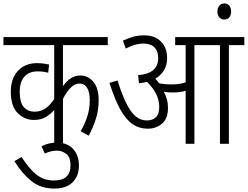

<svg xmlns="http://www.w3.org/2000/svg" viewBox="-20 -838 1444 1119"><path d="M608 -575H347V-336Q391 -398 448 -398Q493 -398 524 -361.5Q555 -325 555 -253Q555 -197 539 -146Q523 -95 497 -47L450 -73Q473 -112 488 -157Q503 -202 503 -252Q503 -351 442 -351Q418 -351 394.5 -329.5Q371 -308 347 -262V0H296V-197Q274 -172 246 -155.5Q218 -139 178 -139Q122 -139 82.5 -179.5Q43 -220 43 -304Q43 -381 85 -425.5Q127 -470 195 -470Q215 -470 234 -467.5Q253 -465 266 -462L261 -414Q233 -422 199 -422Q150 -422 122.5 -391.5Q95 -361 95 -304Q95 -239 119.5 -213Q144 -187 182 -187Q215 -187 242.5 -204.5Q270 -222 296 -261V-575H0V-622H608Z M222 14Q243 4 265 -1.5Q287 -7 311 -7Q371 -7 405.5 29.5Q440 66 440 128Q440 187 403.5 224Q367 261 297 261Q217 261 162.5 217Q108 173 64 101L106 77Q148 144 191.5 179Q235 214 294 214Q391 214 391 125Q391 78 366.5 59Q342 40 312 40Q292 40 275 44.5Q258 49 241 57Z M959 -209Q959 -147 924.5 -117.5Q890 -88 841 -88Q792 -88 753.5 -114Q715 -140 682 -198.5Q649 -257 618 -355L665 -369Q701 -252 740.5 -194Q780 -136 836 -136Q868 -136 888 -154.5Q908 -173 908 -214Q908 -258 887.5 -295Q867 -332 837 -361Q815 -355 790 -353L785 -400Q846 -405 874 -430.5Q902 -456 902 -499Q902 -540 880 -562Q858 -584 817 -584Q790 -584 765 -576.5Q740 -569 713 -555L696 -601Q726 -615 755 -623.5Q784 -632 820 -632Q883 -632 918.5 -595.5Q954 -559 954 -499Q954 -458 935.5 -428Q917 -398 885 -379Q898 -366 908 -352Q926 -349 943 -347.5Q960 -346 977 -346Q1001 -346 1021 -348.5Q1041 -351 1062 -358V-575H1001V-622H1404V-575H1314V0H1262V-575H1113V0H1062V-309Q1043 -303 1023.5 -301Q1004 -299 985 -299Q959 -299 935 -303Q946 -283 952.5 -259.5Q959 -236 959 -209Z M1247 -771Q1247 -792 1258.5 -805Q1270 -818 1287 -818Q1306 -818 1316.5 -805Q1327 -792 1327 -771Q1327 -749 1316 -736.5Q1305 -724 1287 -724Q1270 -724 1258.5 -736.5Q1247 -749 1247 -771Z"/></svg>

Font: Noto Sans Condensed Light
Style: Regular
Weight: 300
Width: 3
Designer: Monotype Design Team
Foundry: Monotype Imaging Inc.
Version: Version 2.013; ttfautohint (v1.8.4.7-5d5b)